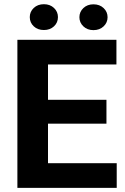

<svg xmlns="http://www.w3.org/2000/svg" viewBox="-20 -902 602 922"><path d="M540.5 -118.2V0H164.1V-118.2ZM210.5 -710.9V0H63.5V-710.9ZM491.2 -422.9V-308.1H164.1V-422.9ZM539.1 -710.9V-592.3H164.1V-710.9ZM123 -819.8Q123 -845.7 142.1 -863.8Q161.1 -881.8 190.9 -881.8Q220.2 -881.8 239.3 -863.8Q258.3 -845.7 258.3 -819.8Q258.3 -793.5 239.3 -775.6Q220.2 -757.8 190.9 -757.8Q161.1 -757.8 142.1 -775.6Q123 -793.5 123 -819.8ZM361.3 -819.3Q361.3 -845.2 380.4 -863.3Q399.4 -881.3 428.7 -881.3Q458.5 -881.3 477.5 -863.3Q496.6 -845.2 496.6 -819.3Q496.6 -793.5 477.5 -775.4Q458.5 -757.3 428.7 -757.3Q399.4 -757.3 380.4 -775.4Q361.3 -793.5 361.3 -819.3Z"/></svg>

Font: RobotoDEMO
Style: Regular
Weight: 400
Designer: Christian Robertson
Foundry: Google
Version: Version 2.136